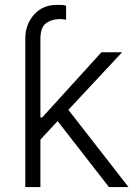

<svg xmlns="http://www.w3.org/2000/svg" viewBox="-20 -757 558 777"><path d="M420.8 0 213.1 -267 143.5 -191.8V0H82.4V-599.4Q82 -657.7 117.4 -697.4Q152.7 -737.2 209.2 -737.2Q210.6 -737.2 213.4 -737.2Q221.9 -737.2 231.2 -736.9Q240.4 -736.5 247.5 -733.3V-677.2Q243.6 -677.9 237.4 -678.8Q231.2 -679.7 224.4 -680Q188.6 -679.7 166 -662.6Q143.5 -645.6 143.5 -599.4V-281.6H150.6L390.6 -545.5H474.1L256.7 -312.5L500 0Z"/></svg>

Font: Inter UI Light
Style: Regular
Weight: 300
Designer: Rasmus Andersson
Foundry: rsms
Version: 3.2;8d6f07862